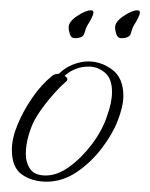

<svg xmlns="http://www.w3.org/2000/svg" viewBox="-20 -348 291 372"><path d="M70 4Q43 4 23 -9.5Q3 -23 3 -58Q3 -80 14 -106.5Q25 -133 42.5 -158.5Q60 -184 81 -201Q86 -205 94 -205Q106 -217 121.5 -223Q137 -229 151 -229Q176 -229 197.5 -213Q219 -197 219 -162Q219 -142 208 -114Q198 -88 177 -60.5Q156 -33 128.5 -14.5Q101 4 70 4ZM69 -8Q91 -8 114.5 -25Q138 -42 158 -68.5Q178 -95 187 -122Q197 -149 197 -170Q197 -196 183 -207.5Q169 -219 152 -219Q125 -219 105 -201Q115 -195 107 -189Q93 -177 75.5 -156Q58 -135 48 -117Q41 -105 35.5 -86Q30 -67 30 -50Q30 -33 38.5 -20.5Q47 -8 69 -8ZM215 -274Q208 -274 205.5 -281.5Q203 -289 203 -295Q203 -306 219.5 -317Q236 -328 246 -328Q251 -328 251 -324Q251 -320 247.5 -313Q244 -306 240 -300Q236 -293 233.5 -283.5Q231 -274 215 -274ZM125 -274Q118 -274 115.5 -281.5Q113 -289 113 -295Q113 -306 129.5 -317Q146 -328 156 -328Q161 -328 161 -324Q161 -320 157.5 -313Q154 -306 150 -300Q146 -293 143.5 -283.5Q141 -274 125 -274Z"/></svg>

Font: Waterfall
Style: Regular
Weight: 400
Designer: Robert E. Leuschke
Foundry: Robert E. Leuschke
Version: Version 1.010; ttfautohint (v1.8.3)